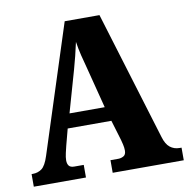

<svg xmlns="http://www.w3.org/2000/svg" viewBox="-80 -792 856 870"><g transform="rotate(-10 348.0 -357.0)"><path d="M6 0V-58H12Q35 -58 53 -71Q71 -84 85 -128L274 -714H434L615 -121Q625 -87 643.5 -72.5Q662 -58 687 -58H696V0H369V-58H405Q418 -58 429.5 -64.5Q441 -71 441 -90Q441 -103 437.5 -118Q434 -133 432 -140L404 -233H203L183 -157Q180 -145 175.5 -125.5Q171 -106 171 -92Q171 -76 178 -67Q185 -58 203 -58H246V0ZM223 -299H385L336 -490Q328 -519 320.5 -549.5Q313 -580 308 -613Q301 -581 293.5 -550.5Q286 -520 278 -492Z"/></g></svg>

Font: Noto Serif Condensed Black
Style: Regular
Weight: 900
Width: 3
Designer: Monotype Design Team
Foundry: Monotype Imaging Inc.
Version: Version 2.015; ttfautohint (v1.8.4.7-5d5b)